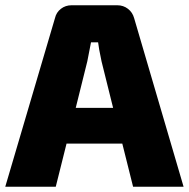

<svg xmlns="http://www.w3.org/2000/svg" viewBox="-25 -710 718 730"><path d="M440 -164H228L187 0H-5L184 -641Q189 -663 206.5 -676.5Q224 -690 247 -690H421Q444 -690 461.5 -676.5Q479 -663 485 -641L673 0H481ZM405 -300 361 -477Q350 -529 348 -549H321Q314 -511 307 -477L263 -300Z"/></svg>

Font: Exo 2.0 Extra Bold
Style: Regular
Weight: 800
Designer: Natanael Gama
Version: Version 1.001;PS 001.001;hotconv 1.0.70;makeotf.lib2.5.58329